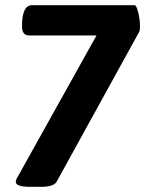

<svg xmlns="http://www.w3.org/2000/svg" viewBox="-20 -720 575 742"><path d="M500 -700Q507 -700 514 -672.5Q521 -645 521 -620Q521 -604 518 -597L199 -18Q188 2 139 2H97Q41 2 41 -17Q41 -25 48 -36L353 -583H92Q65 -583 65 -619Q65 -700 104 -700Z"/></svg>

Font: Asap
Style: Bold Italic
Weight: 700
Italic angle: -6°
Designer: Pablo Cosgaya
Foundry: Pablo Cosgaya
Version: Version 1.007;PS 001.007;hotconv 1.0.70;makeotf.lib2.5.58329